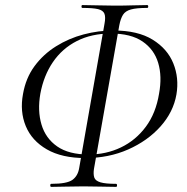

<svg xmlns="http://www.w3.org/2000/svg" viewBox="-20 -697 738 757"><path d="M316.8 -73.8Q224.2 -73.8 164.8 -108Q105.4 -142.2 81.6 -199.8Q57.8 -257.4 70.7 -326.4Q81.6 -389.4 116.2 -436.3Q150.8 -483.2 201 -514.5Q251.2 -545.8 309.6 -561.3Q368.1 -576.8 427.5 -576.8Q523.2 -576.8 581.7 -540.7Q640.2 -504.6 663.4 -447Q686.6 -389.4 675.6 -324.4Q663.6 -255.4 612.9 -198.5Q562.1 -141.7 485.3 -107.7Q408.4 -73.8 316.8 -73.8ZM329.2 -87.8Q398.4 -87.8 456.8 -115.8Q515.2 -143.8 555 -197.4Q594.8 -251 607.2 -328.2Q619.6 -395.8 603.7 -449Q587.8 -502.2 541.9 -533.5Q496 -564.8 417.4 -564.8Q341.1 -564.8 283.2 -535.3Q225.2 -505.8 188.7 -452.3Q152.2 -398.8 139 -327.2Q127.4 -260.4 143.6 -205.9Q159.8 -151.4 205.6 -119.6Q251.4 -87.8 329.2 -87.8ZM182 39.8Q178.2 39.8 178.2 33.8Q178.2 27.8 182.1 27.8Q244.2 27.8 265.7 12.1Q287.2 -3.6 292.2 -34.6L392 -603.2Q397 -629.4 391.8 -642.8Q386.6 -656.2 366.6 -661Q346.7 -665.8 304.8 -665.8Q301.2 -665.8 301.2 -671.4Q301.2 -677 304.8 -677Q331.4 -677 364.4 -675.9Q397.5 -674.8 432 -674.8Q470.7 -674.8 503.3 -675.9Q535.9 -677 560.4 -677Q564.4 -677 564.4 -671.4Q564.4 -665.8 560.4 -665.8Q518 -665.8 496.1 -659.7Q474.2 -653.6 464.8 -638.5Q455.4 -623.4 450.4 -597.4L350.4 -30.7Q347.4 -9.8 351.8 3.1Q356.1 15.9 376.1 21.9Q396 27.8 437.5 27.8Q441.4 27.8 441.4 33.8Q441.4 39.8 437.6 39.8Q411.2 39.8 379.1 38.8Q347.1 37.8 309.5 37.8Q272.9 37.8 239.3 38.8Q205.8 39.8 182 39.8Z"/></svg>

Font: Cormorant Light
Style: Italic
Weight: 300
Italic angle: -10°
Designer: Christian Thalmann (Catharsis Fonts)
Foundry: Catharsis Fonts
Version: Version 4.000